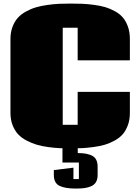

<svg xmlns="http://www.w3.org/2000/svg" viewBox="-20 -819 782 1085"><path d="M39.1 0ZM333 11.7H419.4V45.9Q475.1 45.9 503.4 62.5Q531.7 79.1 531.7 123V169.4Q531.7 193.8 522.5 209.7Q513.2 225.6 495.1 233.4Q477.1 241.2 457 243.9Q437 246.6 408.2 246.6Q346.7 246.6 315.4 230.7Q284.2 214.8 284.2 169.4V142.1L395 128.4V192.9H425.8V99.6H333ZM418.9 -662.1H334.5V-113.8H418.9V-299.8H713.9V-180.2Q713.9 -142.1 702.6 -111.6Q691.4 -81.1 673.6 -60.5Q655.8 -40 628.4 -24.9Q601.1 -9.8 573.5 -1.5Q545.9 6.8 509.8 11.7Q473.6 16.6 444.6 18.1Q415.5 19.5 378.9 19.5Q345.2 19.5 317.4 18.3Q289.6 17.1 253.2 12.2Q216.8 7.3 188.5 -1Q160.2 -9.3 130.9 -24.4Q101.6 -39.6 82.5 -60.1Q63.5 -80.6 51.3 -111.3Q39.1 -142.1 39.1 -180.7V-598.6Q39.1 -636.2 50.5 -666.7Q62 -697.3 80.3 -717.8Q98.6 -738.3 126.5 -753.7Q154.3 -769 182.4 -777.3Q210.4 -785.6 246.6 -790.8Q282.7 -795.9 312.3 -797.4Q341.8 -798.8 377.4 -798.8Q415.5 -798.8 444.8 -797.6Q474.1 -796.4 511 -791.5Q547.9 -786.6 575 -778.6Q602.1 -770.5 629.6 -755.4Q657.2 -740.2 674.6 -719.7Q691.9 -699.2 702.9 -668.5Q713.9 -637.7 713.9 -599.1V-478H418.9Z"/></svg>

Font: Coda
Style: Heavy
Weight: 800
Version: Version 2.000; ttfautohint (v0.8) -r 50 -G 200 -x